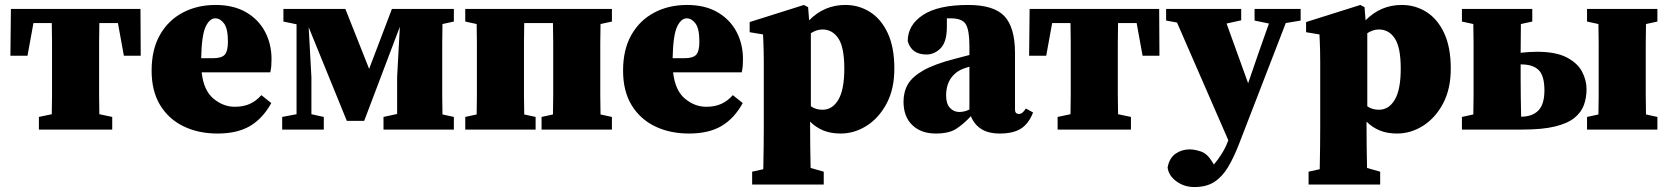

<svg xmlns="http://www.w3.org/2000/svg" viewBox="-20 -523 6733 775"><path d="M22 -298 24 -487H547L548 -298H480L456 -430H381Q380 -393 380 -351Q380 -309 380 -277V-210Q380 -179 380 -139Q380 -99 381 -62L433 -51V0H137V-51L189 -62Q190 -99 190 -139Q190 -179 190 -210V-277Q190 -309 190 -351Q190 -393 189 -430H115L91 -298Z M849 -449Q826 -449 810 -415Q794 -381 792 -288H839Q875 -288 887.5 -302.5Q900 -317 900 -355Q900 -407 884.5 -428Q869 -449 849 -449ZM858 16Q781 16 721 -13Q661 -42 626.5 -98.5Q592 -155 592 -238Q592 -323 625.5 -382Q659 -441 717.5 -472Q776 -503 850 -503Q923 -503 973.5 -473.5Q1024 -444 1050 -394.5Q1076 -345 1076 -284Q1076 -268 1075 -256.5Q1074 -245 1071 -231H794Q802 -158 841.5 -125Q881 -92 928 -92Q963 -92 989 -104Q1015 -116 1035 -139L1075 -107Q1041 -45 989.5 -14.5Q938 16 858 16Z M1119 0V-51L1177 -62V-425L1124 -436V-487H1374L1470 -245L1562 -487H1812V-436L1766 -426Q1765 -390 1765 -349Q1765 -308 1765 -277V-210Q1765 -179 1765 -138Q1765 -97 1766 -61L1812 -51V0H1528V-51L1583 -63V-212L1594 -415L1450 -35H1380L1226 -413L1237 -211V-62L1287 -51V0Z M1858 0V-51L1904 -61Q1905 -97 1905 -138Q1905 -179 1905 -210V-277Q1905 -308 1905 -349Q1905 -390 1904 -426L1858 -436V-487H2450V-436L2404 -426Q2403 -390 2403 -349Q2403 -308 2403 -277V-210Q2403 -179 2403 -138Q2403 -97 2404 -61L2450 -51V0H2166V-51L2212 -61Q2213 -97 2213 -138Q2213 -179 2213 -210V-277Q2213 -309 2213 -351Q2213 -393 2212 -430H2096Q2095 -393 2095 -351Q2095 -309 2095 -277V-210Q2095 -179 2095 -138Q2095 -97 2096 -61L2142 -51V0Z M2752 -449Q2729 -449 2713 -415Q2697 -381 2695 -288H2742Q2778 -288 2790.5 -302.5Q2803 -317 2803 -355Q2803 -407 2787.5 -428Q2772 -449 2752 -449ZM2761 16Q2684 16 2624 -13Q2564 -42 2529.5 -98.5Q2495 -155 2495 -238Q2495 -323 2528.5 -382Q2562 -441 2620.5 -472Q2679 -503 2753 -503Q2826 -503 2876.5 -473.5Q2927 -444 2953 -394.5Q2979 -345 2979 -284Q2979 -268 2978 -256.5Q2977 -245 2974 -231H2697Q2705 -158 2744.5 -125Q2784 -92 2831 -92Q2866 -92 2892 -104Q2918 -116 2938 -139L2978 -107Q2944 -45 2892.5 -14.5Q2841 16 2761 16Z M3016 222V170L3061 160Q3062 110 3062.5 68.5Q3063 27 3063 -8V-272Q3063 -300 3062.5 -317Q3062 -334 3061.5 -349Q3061 -364 3060 -384L3006 -393V-434L3225 -503L3242 -494L3246 -441Q3307 -503 3392 -503Q3447 -503 3492 -474.5Q3537 -446 3563.5 -389Q3590 -332 3590 -246Q3590 -164 3559 -105.5Q3528 -47 3478.5 -15.5Q3429 16 3373 16Q3333 16 3303 3.5Q3273 -9 3250 -32V-8Q3250 26 3250.5 66.5Q3251 107 3252 155L3305 170V222ZM3300 -404Q3287 -404 3275.5 -400Q3264 -396 3253 -389V-94Q3273 -80 3300 -80Q3340 -80 3364 -120.5Q3388 -161 3388 -246Q3388 -332 3364 -368Q3340 -404 3300 -404Z M4016 16Q3969 16 3940.5 -2.5Q3912 -21 3899 -54Q3870 -23 3840.5 -3.5Q3811 16 3757 16Q3698 16 3662.5 -18Q3627 -52 3627 -113Q3627 -152 3644.5 -182.5Q3662 -213 3706.5 -238.5Q3751 -264 3832 -285Q3847 -289 3862.5 -293Q3878 -297 3893 -301V-337Q3893 -401 3878.5 -425Q3864 -449 3817 -449Q3813 -449 3809.5 -449Q3806 -449 3802 -449V-415Q3802 -354 3777 -328.5Q3752 -303 3720 -303Q3659 -303 3644 -357Q3644 -422 3705.5 -462.5Q3767 -503 3888 -503Q3992 -503 4034.5 -457.5Q4077 -412 4077 -309V-80Q4077 -63 4094 -63Q4100 -63 4106 -67.5Q4112 -72 4121 -85L4150 -69Q4132 -23 4100.5 -3.5Q4069 16 4016 16ZM3799 -137Q3799 -104 3814.5 -87.5Q3830 -71 3852 -71Q3873 -71 3893 -81V-254Q3889 -253 3885.5 -251.5Q3882 -250 3878 -249Q3841 -238 3820 -209.5Q3799 -181 3799 -137Z M4134 -298 4136 -487H4659L4660 -298H4592L4568 -430H4493Q4492 -393 4492 -351Q4492 -309 4492 -277V-210Q4492 -179 4492 -139Q4492 -99 4493 -62L4545 -51V0H4249V-51L4301 -62Q4302 -99 4302 -139Q4302 -179 4302 -210V-277Q4302 -309 4302 -351Q4302 -393 4301 -430H4227L4203 -298Z M5044 -440V-487H5230V-440L5170 -430L4981 59Q4960 113 4937 151.5Q4914 190 4882 211Q4850 232 4801 232Q4760 232 4728.5 209Q4697 186 4693 153Q4700 115 4725 97.5Q4750 80 4782 80Q4802 80 4827.5 88.5Q4853 97 4873 130L4880 141Q4897 121 4912.5 96Q4928 71 4938 43L4731 -432L4687 -440V-487H4990V-441L4931 -428L5018 -187L5061 -312L5102 -428Z M5262 222V170L5307 160Q5308 110 5308.5 68.5Q5309 27 5309 -8V-272Q5309 -300 5308.5 -317Q5308 -334 5307.5 -349Q5307 -364 5306 -384L5252 -393V-434L5471 -503L5488 -494L5492 -441Q5553 -503 5638 -503Q5693 -503 5738 -474.5Q5783 -446 5809.5 -389Q5836 -332 5836 -246Q5836 -164 5805 -105.5Q5774 -47 5724.5 -15.5Q5675 16 5619 16Q5579 16 5549 3.5Q5519 -9 5496 -32V-8Q5496 26 5496.5 66.5Q5497 107 5498 155L5551 170V222ZM5546 -404Q5533 -404 5521.5 -400Q5510 -396 5499 -389V-94Q5519 -80 5546 -80Q5586 -80 5610 -120.5Q5634 -161 5634 -246Q5634 -332 5610 -368Q5586 -404 5546 -404Z M6118 -210Q6118 -177 6118.5 -133.5Q6119 -90 6120 -52Q6165 -52 6189.5 -77Q6214 -102 6214 -158Q6214 -217 6191 -240Q6168 -263 6120 -263H6118ZM5881 -436V-487H6165V-436L6119 -426Q6119 -399 6118.5 -368.5Q6118 -338 6118 -310Q6136 -312 6152.5 -313Q6169 -314 6184 -314Q6260 -314 6303.5 -291.5Q6347 -269 6365.5 -234.5Q6384 -200 6384 -163Q6384 -129 6373.5 -99.5Q6363 -70 6335.5 -47.5Q6308 -25 6257 -12.5Q6206 0 6125 0H5881V-51L5927 -61Q5928 -97 5928 -138Q5928 -179 5928 -210V-277Q5928 -308 5928 -349Q5928 -390 5927 -426ZM6386 -436V-487H6670V-436L6624 -426Q6623 -390 6623 -349Q6623 -308 6623 -277V-210Q6623 -179 6623 -138Q6623 -97 6624 -61L6670 -51V0H6386V-51L6432 -61Q6433 -97 6433 -138Q6433 -179 6433 -210V-277Q6433 -308 6433 -349Q6433 -390 6432 -426Z"/></svg>

Font: Source Serif 4 Black
Style: Regular
Weight: 900
Designer: Frank Grießhammer
Foundry: Adobe
Version: Version 4.005;hotconv 1.1.0;makeotfexe 2.6.0